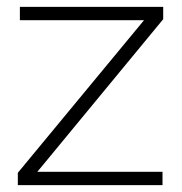

<svg xmlns="http://www.w3.org/2000/svg" viewBox="-20 -540 530 560"><path d="M32 0V-36L400 -481H38V-520H456V-484L89 -39H454V0Z"/></svg>

Font: Raleway
Style: Light
Weight: 300
Designer: Matt McInerney, Pablo Impallari, Rodrigo Fuenzalida
Foundry: Matt McInerney, Pablo Impallari, Rodrigo Fuenzalida
Version: Version 3.000